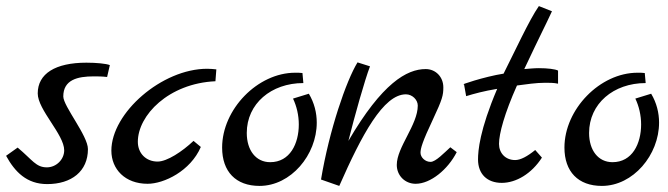

<svg xmlns="http://www.w3.org/2000/svg" viewBox="-24 -605 2196 631"><path d="M337 -391C325 -396 292 -399 260 -399C158 -399 100 -363 100 -298C100 -244 187 -163 187 -111C187 -81 161 -55 130 -55C94 -55 83 -79 34 -120L-4 -93C25 -40 64 0 131 0C211 0 265 -42 265 -115C265 -159 184 -256 184 -288C184 -343 231 -354 284 -354C296 -354 311 -354 328 -352Z M612 -142C575 -107 525 -74 494 -74C456 -74 429 -101 429 -139C429 -226 530 -331 684 -338L687 -377C677 -378 667 -379 657 -379C508 -379 342 -234 342 -110C342 -49 387 -1 461 -1C515 -1 602 -43 636 -122Z M991 -297 939 -281C951 -256 958 -226 958 -196C958 -133 929 -72 864 -72C817 -72 787 -111 787 -168C787 -264 867 -332 973 -332L970 -365C963 -366 954 -366 946 -366C823 -366 706 -246 706 -120C706 -41 751 6 829 6C932 6 1017 -96 1017 -202C1017 -234 1009 -267 991 -297Z M1456 -121C1436 -103 1408 -73 1391 -73C1373 -73 1358 -88 1358 -103C1358 -117 1364 -139 1399 -213C1430 -279 1433 -292 1433 -318C1433 -352 1408 -378 1375 -378C1313 -378 1232 -332 1121 -142C1141 -222 1175 -343 1192 -387L1151 -400C1114 -340 1058 -177 1031 -15L1091 6C1165 -162 1236 -295 1310 -295C1331 -295 1349 -277 1349 -258C1349 -195 1280 -121 1280 -63C1280 -28 1307 -1 1342 -1C1391 -1 1448 -48 1477 -105Z M1735 -112C1709 -91 1687 -79 1669 -79C1637 -79 1616 -102 1616 -132C1616 -166 1634 -232 1675 -324C1705 -328 1738 -333 1768 -333C1783 -333 1796 -333 1810 -330V-373C1801 -378 1775 -381 1747 -381C1730 -381 1714 -379 1699 -378C1756 -499 1767 -518 1790 -568L1747 -585C1716 -541 1666 -432 1631 -363C1567 -353 1482 -324 1501 -328L1508 -289C1534 -297 1567 -306 1610 -313C1552 -177 1547 -109 1547 -81C1547 -33 1577 -4 1625 -4C1672 -4 1723 -34 1757 -87Z M2116 -297 2064 -281C2076 -256 2083 -226 2083 -196C2083 -133 2054 -72 1989 -72C1942 -72 1912 -111 1912 -168C1912 -264 1992 -332 2098 -332L2095 -365C2088 -366 2079 -366 2071 -366C1948 -366 1831 -246 1831 -120C1831 -41 1876 6 1954 6C2057 6 2142 -96 2142 -202C2142 -234 2134 -267 2116 -297Z"/></svg>

Font: Marck Script
Style: Regular
Weight: 400
Designer: Denis Masharov, Marck Fogel
Foundry: Denis Masharov
Version: Version 1.002